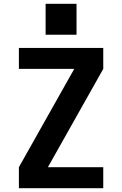

<svg xmlns="http://www.w3.org/2000/svg" viewBox="-20 -986 640 1006"><path d="M79 0V-110L369 -625H79V-735H521V-625L231 -110H521V0ZM219 -804V-966H381V-804Z"/></svg>

Font: Iosevka SS04 XBd Ex
Style: Regular
Weight: 800
Width: 7
Monospace: yes
Designer: Belleve Invis
Foundry: Belleve Invis
Version: Version 19.0.0; ttfautohint (v1.8.4)